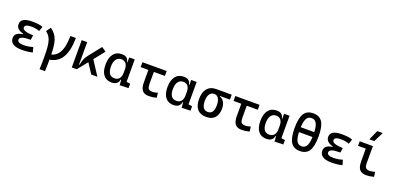

<svg xmlns="http://www.w3.org/2000/svg" viewBox="12 -1992 7007 3414"><g transform="rotate(20 3515.5 -285.0)"><path d="M305.7 9.8Q81.1 9.8 81.1 -136.7Q81.1 -247.1 257.8 -261.7L407.2 -300.8L395.5 -212.4H379.9Q189 -212.4 189 -141.6Q189 -80.1 309.6 -80.1Q370.1 -80.1 409.9 -89.4Q449.7 -98.6 481 -106.9L507.8 -13.7Q468.8 -2.9 417.7 3.4Q366.7 9.8 305.7 9.8ZM230.5 -212.4V-268.6Q95.7 -302.7 95.7 -401.4Q95.7 -527.3 313.5 -527.3Q451.7 -527.3 512.7 -499L481 -410.6Q413.6 -437.5 324.2 -437.5Q203.6 -437.5 203.6 -377Q203.6 -308.6 407.2 -300.8L395.5 -212.4Z M758.8 9.8V-83Q1034.2 -83 1034.2 -517.6H1137.7Q1137.7 9.8 758.8 9.8ZM720.7 224.6Q723.1 176.8 724.4 119.4Q725.6 62 725.6 -4.9Q725.6 -108.9 720 -181.2Q714.4 -253.4 700.2 -302.7Q686 -352.1 661.4 -387Q636.7 -421.9 598.6 -451.7L658.2 -537.1Q709.5 -500 742.7 -457.3Q775.9 -414.6 794.9 -356Q814 -297.4 821.5 -212.4Q829.1 -127.4 829.1 -4.9Q829.1 62 827.9 119.4Q826.7 176.8 824.2 224.6Z M1342.8 0 1324.2 -93.3H1363.3Q1370.6 -147 1390.1 -195.8Q1409.7 -244.6 1444.3 -288.6L1632.8 -527.3L1717.3 -469.2ZM1249 0V-517.6H1352.5V-52.2L1342.8 0ZM1617.7 0 1468.3 -228.5 1541 -296.9 1733.4 0Z M2001 9.8Q1902.8 9.8 1848.9 -58.3Q1794.9 -126.5 1794.9 -253.9Q1794.9 -384.3 1850.3 -455.8Q1905.8 -527.3 2006.8 -527.3Q2066.9 -527.3 2099.6 -501.7Q2132.3 -476.1 2138.7 -423.8H2178.7L2148.4 -293Q2148.4 -362.3 2117.4 -400.9Q2086.4 -439.5 2031.2 -439.5Q1967.3 -439.5 1932.4 -391.1Q1897.5 -342.8 1897.5 -253.9Q1897.5 -78.1 2026.4 -78.1Q2084 -78.1 2116.2 -116.7Q2148.4 -155.3 2148.4 -224.6V-252L2183.6 -93.8H2138.7Q2135.3 -59.6 2117.2 -36.4Q2099.1 -13.2 2069.6 -1.7Q2040 9.8 2001 9.8ZM2157.2 4.9 2148.4 -119.1V-239.3L2252 -210V-93.8L2323.2 -83V0ZM2148.4 -146.5V-517.6H2252V-175.8Z M2707 9.8Q2620.6 9.8 2582.3 -39.1Q2543.9 -87.9 2543.9 -195.3V-517.6H2647.5V-200.2Q2647.5 -138.7 2665.8 -110.8Q2684.1 -83 2746.1 -83Q2766.1 -83 2789.1 -87.6Q2812 -92.3 2841.8 -101.6L2853.5 -10.7Q2815.9 0 2781.2 4.9Q2746.6 9.8 2707 9.8ZM2397.5 -424.8V-517.6H2856.4V-424.8Z M3172.9 9.8Q3074.7 9.8 3020.8 -58.3Q2966.8 -126.5 2966.8 -253.9Q2966.8 -384.3 3022.2 -455.8Q3077.6 -527.3 3178.7 -527.3Q3238.8 -527.3 3271.5 -501.7Q3304.2 -476.1 3310.5 -423.8H3350.6L3320.3 -293Q3320.3 -362.3 3289.3 -400.9Q3258.3 -439.5 3203.1 -439.5Q3139.2 -439.5 3104.2 -391.1Q3069.3 -342.8 3069.3 -253.9Q3069.3 -78.1 3198.2 -78.1Q3255.9 -78.1 3288.1 -116.7Q3320.3 -155.3 3320.3 -224.6V-252L3355.5 -93.8H3310.5Q3307.1 -59.6 3289.1 -36.4Q3271 -13.2 3241.5 -1.7Q3211.9 9.8 3172.9 9.8ZM3329.1 4.9 3320.3 -119.1V-239.3L3423.8 -210V-93.8L3495.1 -83V0ZM3320.3 -146.5V-517.6H3423.8V-175.8Z M3791.5 9.8Q3681.2 9.8 3624.3 -55.9Q3567.4 -121.6 3567.4 -249Q3567.4 -377.4 3626.2 -447.5Q3685.1 -517.6 3791.5 -517.6L3900.9 -486.8V-413.1Q3932.6 -408.2 3957.3 -382.3Q3981.9 -356.4 3996.3 -316.7Q4010.7 -276.9 4010.7 -229.5Q4010.7 -150.9 3985.8 -97.7Q3960.9 -44.4 3912.4 -17.3Q3863.8 9.8 3791.5 9.8ZM3791.5 -83Q3846.7 -83 3875 -125.2Q3903.3 -167.5 3903.3 -249Q3903.3 -333.5 3874.3 -379.2Q3845.2 -424.8 3791.5 -424.8Q3735.4 -424.8 3705.1 -379.2Q3674.8 -333.5 3674.8 -249Q3674.8 -167.5 3704.3 -125.2Q3733.9 -83 3791.5 -83ZM3791.5 -424.8V-517.6H4086.9V-424.8Z M4464.8 9.8Q4378.4 9.8 4340.1 -39.1Q4301.8 -87.9 4301.8 -195.3V-517.6H4405.3V-200.2Q4405.3 -138.7 4423.6 -110.8Q4441.9 -83 4503.9 -83Q4523.9 -83 4546.9 -87.6Q4569.8 -92.3 4599.6 -101.6L4611.3 -10.7Q4573.7 0 4539.1 4.9Q4504.4 9.8 4464.8 9.8ZM4155.3 -424.8V-517.6H4614.3V-424.8Z M4930.7 9.8Q4832.5 9.8 4778.6 -58.3Q4724.6 -126.5 4724.6 -253.9Q4724.6 -384.3 4780 -455.8Q4835.4 -527.3 4936.5 -527.3Q4996.6 -527.3 5029.3 -501.7Q5062 -476.1 5068.4 -423.8H5108.4L5078.1 -293Q5078.1 -362.3 5047.1 -400.9Q5016.1 -439.5 4960.9 -439.5Q4897 -439.5 4862.1 -391.1Q4827.1 -342.8 4827.1 -253.9Q4827.1 -78.1 4956.1 -78.1Q5013.7 -78.1 5045.9 -116.7Q5078.1 -155.3 5078.1 -224.6V-252L5113.3 -93.8H5068.4Q5064.9 -59.6 5046.9 -36.4Q5028.8 -13.2 4999.3 -1.7Q4969.7 9.8 4930.7 9.8ZM5086.9 4.9 5078.1 -119.1V-239.3L5181.6 -210V-93.8L5252.9 -83V0ZM5078.1 -146.5V-517.6H5181.6V-175.8Z M5566.4 9.8Q5447.3 9.8 5393.6 -74.7Q5339.8 -159.2 5339.8 -346.7Q5339.8 -534.2 5393.6 -618.7Q5447.3 -703.1 5566.4 -703.1Q5685.5 -703.1 5739.3 -618.7Q5793 -534.2 5793 -346.7Q5793 -159.2 5739.3 -74.7Q5685.5 9.8 5566.4 9.8ZM5566.4 -80.1Q5634.3 -80.1 5664.8 -143.3Q5695.3 -206.5 5695.3 -346.7Q5695.3 -486.8 5664.8 -550Q5634.3 -613.3 5566.4 -613.3Q5498.5 -613.3 5468 -550Q5437.5 -486.8 5437.5 -346.7Q5437.5 -206.5 5468 -143.3Q5498.5 -80.1 5566.4 -80.1ZM5367.2 -301.8V-394.5H5777.8V-301.8Z M6165 9.8Q5940.4 9.8 5940.4 -136.7Q5940.4 -247.1 6117.2 -261.7L6266.6 -300.8L6254.9 -212.4H6239.3Q6048.3 -212.4 6048.3 -141.6Q6048.3 -80.1 6168.9 -80.1Q6229.5 -80.1 6269.3 -89.4Q6309.1 -98.6 6340.3 -106.9L6367.2 -13.7Q6328.1 -2.9 6277.1 3.4Q6226.1 9.8 6165 9.8ZM6089.8 -212.4V-268.6Q5955.1 -302.7 5955.1 -401.4Q5955.1 -527.3 6172.9 -527.3Q6311 -527.3 6372.1 -499L6340.3 -410.6Q6272.9 -437.5 6183.6 -437.5Q6063 -437.5 6063 -377Q6063 -308.6 6266.6 -300.8L6254.9 -212.4Z M6818.4 9.8Q6731.9 9.8 6693.6 -39.1Q6655.3 -87.9 6655.3 -195.3V-517.6H6758.8V-200.2Q6758.8 -159.2 6766.1 -133.3Q6773.4 -107.4 6794.7 -95.2Q6815.9 -83 6857.4 -83Q6895.5 -83 6953.1 -101.6L6964.8 -10.7Q6927.2 0 6892.6 4.9Q6857.9 9.8 6818.4 9.8ZM6508.8 -431.6V-517.6H6664.1V-431.6ZM6657.7 -609.4 6740.7 -794.9H6844.2L6751.5 -609.4Z"/></g></svg>

Font: Cascadia Mono
Style: Regular
Weight: 400
Monospace: yes
Designer: Aaron Bell
Foundry: Saja Typeworks
Version: Version 2102.003